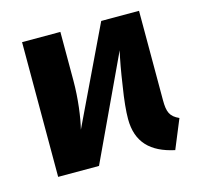

<svg xmlns="http://www.w3.org/2000/svg" viewBox="-85 -622 760 731"><g transform="rotate(-15 294.5 -257.0)"><path d="M523 -531H374L192 -151C203 -195 213 -268 213 -339V-531H62V0H223L413 -405C405 -371 397 -327 389 -272C380 -217 376 -174 376 -144C376 -52 426 -3 519 17L566 -97C531 -113 523 -132 523 -179Z"/></g></svg>

Font: Fira Sans
Style: Bold
Weight: 700
Designer: Carrois Corporate & Edenspiekermann AG
Foundry: Carrois Corporate GbR & Edenspiekermann AG
Version: Version 4.203